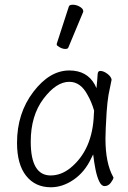

<svg xmlns="http://www.w3.org/2000/svg" viewBox="-20 -779 540 812"><path d="M220 -594Q271 -750 271 -751Q273 -759 288 -759Q303 -759 317.5 -750.5Q332 -742 332 -732Q332 -730 332 -729L269 -578Q267 -572 256 -572Q245 -572 232.5 -579Q220 -586 220 -590Q220 -592 220 -594ZM381 -421 388 -406Q392 -445 393 -466Q394 -479 404 -479Q418 -479 434 -467Q450 -455 452 -442Q447 -420 439 -378Q434 -348 431 -306Q426 -225 426 -193Q426 -90 458 -32L460 -28Q459 -20 448.5 -6Q438 8 422 8Q409 8 399.5 -12Q390 -32 384 -62Q378 -92 374 -126L366 -110Q339 -52 292 -19.5Q245 13 195 13Q129 13 90.5 -35.5Q52 -84 52 -175Q52 -300 121 -390.5Q190 -481 273 -481Q348 -481 381 -421ZM277 -68Q372 -145 377 -296Q377 -304 378 -311Q367 -349 350 -378Q321 -433 273 -433Q218 -433 164 -361.5Q110 -290 110 -180Q110 -37 194 -37Q238 -37 277 -68Z"/></svg>

Font: Moon Stars Kai HW Light
Style: Regular
Weight: 300
Designer: GuiWonder
Version: Version 1.101